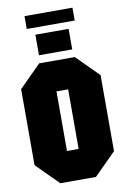

<svg xmlns="http://www.w3.org/2000/svg" viewBox="-104 -1043 729 1104"><g transform="rotate(-10 260.0 -491.0)"><path d="M28 -128V-572L156 -700H364L492 -572V-128L364 0H156ZM226 -524V-176H294V-524ZM163 -746V-866H357V-746ZM120 -907V-982H400V-907Z"/></g></svg>

Font: Tektur Condensed ExtraBold
Style: Regular
Weight: 800
Width: 3
Designer: Adam Jagosz
Foundry: Adam Jagosz
Version: Version 1.005;gftools[0.9.30]